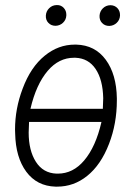

<svg xmlns="http://www.w3.org/2000/svg" viewBox="-20 -711 525 742"><path d="M271.5 -487.8Q268.6 -487.8 266.1 -487.8Q207.5 -487.8 164.6 -437.5Q119.6 -384.8 97.7 -290.5H377.4L378.9 -331.5Q377.4 -402.8 349.6 -444.3Q321.8 -485.8 271.5 -487.8ZM198.2 -40Q201.2 -40 203.6 -40Q262.2 -40 305.2 -90.8Q350.1 -143.6 372.1 -239.7H92.3L90.8 -198.7Q90.8 -129.4 118.7 -85.7Q146.5 -42 198.2 -40ZM274.9 -538.6Q347.2 -536.6 388.7 -480.2Q430.2 -423.8 431.6 -331.1Q431.6 -326.7 431.6 -322.8Q431.6 -233.4 401.4 -155.3Q370.1 -73.7 316.4 -30.8Q265.1 10.3 200.7 10.3Q197.8 10.3 194.8 10.3Q122.6 8.3 81.5 -47.4Q40.5 -103 38.6 -194.8Q38.1 -202.6 38.1 -210Q38.1 -291 67.4 -368.2Q98.6 -452.1 153.3 -496.1Q205.6 -538.6 269 -538.6Q272 -538.6 274.9 -538.6ZM364.7 -650.4Q365.7 -667 377.4 -678.7Q389.2 -690.4 406.2 -690.9Q423.3 -690.9 434.1 -679.2Q443.8 -668.5 443.8 -653.3Q443.8 -651.9 443.8 -650.4Q442.9 -633.8 430.9 -622.6Q418.9 -611.3 402.3 -610.8Q385.3 -610.8 374.5 -622.1Q363.8 -633.3 364.7 -650.4ZM157.2 -650.9Q158.2 -667.5 169.9 -679.2Q181.6 -690.9 198.7 -691.4Q199.2 -691.4 200.2 -691.4Q215.8 -691.9 226.6 -680.2Q236.3 -669.4 236.3 -654.8Q236.3 -652.8 236.3 -650.9Q235.4 -634.3 223.4 -623Q211.4 -611.8 194.8 -611.3Q177.7 -611.3 167 -622.6Q156.2 -633.8 157.2 -650.9Z"/></svg>

Font: MAUL Condensed Light Italic
Style: Light Italic
Weight: 300
Italic angle: -12°
Designer: MAUL
Version: Version 1.0; 2020; ttfautohint (v1.8.3)